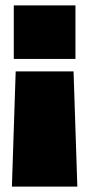

<svg xmlns="http://www.w3.org/2000/svg" viewBox="-20 -525 330 710"><path d="M259 -307H31V-505H259ZM266 165H24L38 -261H252Z"/></svg>

Font: Cairo Black
Style: Regular
Weight: 900
Designer: Mohamed Gaber, Accademia di Belle Arti di Urbino and others
Foundry: Kief Type Foundry, Accademia di Belle Arti di Urbino and others
Version: Version 3.011